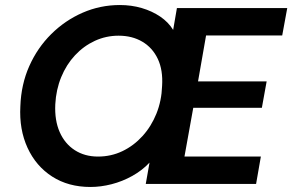

<svg xmlns="http://www.w3.org/2000/svg" viewBox="-20 -732 1163 764"><path d="M340 12Q252 12 187.5 -29.5Q123 -71 89.5 -144Q56 -217 61 -309Q64 -396 96.5 -469Q129 -542 184 -596.5Q239 -651 309 -681.5Q379 -712 457 -712Q503 -712 544 -700Q585 -688 617.5 -666Q650 -644 669 -613L684 -700H1123L1103 -591H800L768 -408H1041L1022 -303H749L714 -109H1018L999 0H560L575 -85Q546 -54 506.5 -32Q467 -10 424 1Q381 12 340 12ZM370 -109Q422 -109 467 -130.5Q512 -152 547 -190.5Q582 -229 602.5 -280Q623 -331 625 -390Q629 -453 608 -497.5Q587 -542 546.5 -566Q506 -590 452 -590Q402 -590 357.5 -569.5Q313 -549 278.5 -512Q244 -475 223.5 -425Q203 -375 200 -317Q197 -253 217.5 -206.5Q238 -160 277.5 -134.5Q317 -109 370 -109Z"/></svg>

Font: DM Sans
Style: Bold Italic
Weight: 700
Italic angle: -10°
Designer: Colophon Foundry, Jonny Pinhorn
Foundry: Colophon Foundry
Version: Version 4.004;gftools[0.9.30]